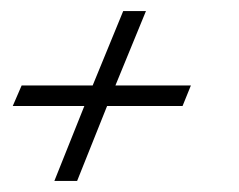

<svg xmlns="http://www.w3.org/2000/svg" viewBox="-20 -458 431 346"><path d="M309 -267H173L119 -132H78L132 -267H3L19 -304H147L202 -438H243L188 -304H324Z"/></svg>

Font: Dynalight
Style: Regular
Weight: 400
Designer: Astigmatic (AOETI)
Foundry: Astigmatic (AOETI)
Version: Version 1.000